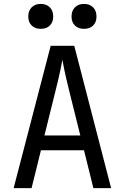

<svg xmlns="http://www.w3.org/2000/svg" viewBox="-20 -965 640 985"><path d="M50 0 240 -730H361L550 0H459L411 -194H190L142 0ZM208 -270H392L336 -495Q320 -559 311 -602Q302 -645 300 -658Q298 -645 289 -602Q280 -559 264 -496ZM411 -817Q382 -817 364.5 -834Q347 -851 347 -880Q347 -910 364.5 -927.5Q382 -945 411 -945Q440 -945 457.5 -927.5Q475 -910 475 -880Q475 -851 457.5 -834Q440 -817 411 -817ZM189 -817Q160 -817 142.5 -834Q125 -851 125 -880Q125 -910 142.5 -927.5Q160 -945 189 -945Q218 -945 235.5 -927.5Q253 -910 253 -880Q253 -851 235.5 -834Q218 -817 189 -817Z"/></svg>

Font: JetBrainsMono NF
Style: Regular
Weight: 400
Designer: Philipp Nurullin, Konstantin Bulenkov
Foundry: JetBrains
Version: Version 2.251; ttfautohint (v1.8.3);Nerd Fonts 2.2.2